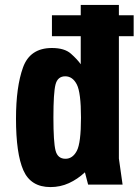

<svg xmlns="http://www.w3.org/2000/svg" viewBox="-20 -750 563 780"><path d="M308 -730V-489Q294 -509 268 -532Q242 -555 191 -555Q102 -555 73.5 -476Q45 -397 45 -268Q45 -126 75 -58Q105 10 185 10Q225 10 260 -6Q295 -22 325 -50L338 0H478L463 -106V-730ZM309 -272Q309 -169 292 -137Q275 -105 246 -105Q214 -105 205.5 -139Q197 -173 197 -273Q197 -373 205.5 -406.5Q214 -440 245 -440Q275 -440 292 -407Q309 -374 309 -272ZM191 -603H523V-688H191Z"/></svg>

Font: Secuela Black
Style: Regular
Weight: 900
Designer: Fernando Haro
Foundry: deFharo
Version: Version 1.704